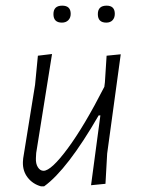

<svg xmlns="http://www.w3.org/2000/svg" viewBox="-20 -651 503 679"><path d="M200 -631Q230 -631 230 -602Q230 -588 221.5 -579.5Q213 -571 199 -571Q169 -571 169 -601Q169 -631 200 -631ZM357 -631Q386 -631 386 -602Q386 -588 378 -579.5Q370 -571 356 -571Q326 -571 326 -601Q326 -631 357 -631ZM164 -460 108 -110 107 -92Q106 -72 114 -59.5Q122 -47 134 -47Q161 -47 219.5 -126Q278 -205 349 -344L351 -360L357 -454L407 -459L359 -108L353 -1L302 4L335 -243H329Q218 -51 136 8H125Q96 0 78 -23Q60 -46 61 -78L62 -91L104 -351L114 -454Z"/></svg>

Font: Alegreya Sans SC Light
Style: Italic
Weight: 300
Italic angle: -7°
Designer: Juan Pablo del Peral
Foundry: Huerta Tipografica
Version: Version 2.007